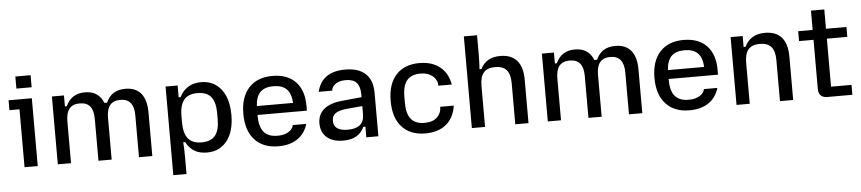

<svg xmlns="http://www.w3.org/2000/svg" viewBox="-48 -1032 6752 1506"><g transform="rotate(-5 3328.5 -279.0)"><path d="M108 -456H29V-534H212V0H108ZM98 -715H218V-620H98Z M582 -461Q527 -461 500.5 -428.5Q474 -396 474 -330V0H370V-534H465V-448H480Q523 -544 630 -544Q738 -544 776 -448H797Q818 -496 855 -520Q892 -544 949 -544Q1030 -544 1072 -493Q1114 -442 1114 -343V0H1009V-330Q1009 -461 902 -461Q847 -461 820.5 -428.5Q794 -396 794 -330V0H690V-330Q690 -396 663.5 -428.5Q637 -461 582 -461Z M1265 -534H1360V-441H1375Q1400 -491 1442.5 -517.5Q1485 -544 1544 -544Q1644 -544 1702 -470.5Q1760 -397 1760 -267Q1760 -137 1702 -63.5Q1644 10 1544 10Q1429 10 1381 -86H1365Q1369 -33 1369 29V164H1265ZM1509 -73Q1582 -73 1616 -114.5Q1650 -156 1650 -243V-291Q1650 -378 1616 -419.5Q1582 -461 1509 -461Q1437 -461 1403 -419.5Q1369 -378 1369 -291V-243Q1369 -156 1403 -114.5Q1437 -73 1509 -73Z M1854 -267Q1854 -399 1920.5 -471.5Q1987 -544 2107 -544Q2224 -544 2288.5 -477Q2353 -410 2353 -287V-249H1964V-244Q1964 -156 1999 -114.5Q2034 -73 2107 -73Q2150 -73 2178 -86Q2206 -99 2219 -116Q2232 -133 2232 -145V-146H2339Q2316 -70 2256.5 -30Q2197 10 2107 10Q1987 10 1920.5 -62.5Q1854 -135 1854 -267ZM2250 -319Q2246 -393 2211 -428Q2176 -463 2107 -463Q2039 -463 2004 -428Q1969 -393 1965 -319Z M2442 -140Q2442 -211 2491 -252Q2540 -293 2635 -302L2789 -317V-338Q2789 -402 2762 -431.5Q2735 -461 2677 -461Q2639 -461 2614 -449.5Q2589 -438 2577 -421.5Q2565 -405 2565 -389V-388H2458Q2496 -544 2679 -544Q2785 -544 2839.5 -492.5Q2894 -441 2894 -342V0H2799V-84H2783Q2761 -37 2720.5 -13.5Q2680 10 2617 10Q2535 10 2488.5 -30Q2442 -70 2442 -140ZM2660 -72Q2789 -72 2789 -182V-247L2666 -236Q2605 -230 2577 -210.5Q2549 -191 2549 -154V-149Q2549 -111 2577.5 -91.5Q2606 -72 2660 -72Z M3014 -267Q3014 -400 3080 -472Q3146 -544 3264 -544Q3362 -544 3424.5 -494.5Q3487 -445 3503 -354H3397V-359Q3397 -382 3383 -405.5Q3369 -429 3339 -445Q3309 -461 3264 -461Q3193 -461 3158.5 -419.5Q3124 -378 3124 -291V-243Q3124 -156 3158.5 -114.5Q3193 -73 3264 -73Q3330 -73 3363.5 -106Q3397 -139 3397 -182V-188H3504Q3490 -92 3427.5 -41Q3365 10 3264 10Q3146 10 3080 -62Q3014 -134 3014 -267Z M3630 -722H3734V-571Q3734 -508 3730 -455H3746Q3788 -544 3901 -544Q3987 -544 4031.5 -493Q4076 -442 4076 -343V0H3972V-323Q3972 -394 3943 -427.5Q3914 -461 3853 -461Q3792 -461 3763 -427.5Q3734 -394 3734 -323V0H3630Z M4440 -461Q4385 -461 4358.5 -428.5Q4332 -396 4332 -330V0H4228V-534H4323V-448H4338Q4381 -544 4488 -544Q4596 -544 4634 -448H4655Q4676 -496 4713 -520Q4750 -544 4807 -544Q4888 -544 4930 -493Q4972 -442 4972 -343V0H4867V-330Q4867 -461 4760 -461Q4705 -461 4678.5 -428.5Q4652 -396 4652 -330V0H4548V-330Q4548 -396 4521.5 -428.5Q4495 -461 4440 -461Z M5091 -267Q5091 -399 5157.5 -471.5Q5224 -544 5344 -544Q5461 -544 5525.5 -477Q5590 -410 5590 -287V-249H5201V-244Q5201 -156 5236 -114.5Q5271 -73 5344 -73Q5387 -73 5415 -86Q5443 -99 5456 -116Q5469 -133 5469 -145V-146H5576Q5553 -70 5493.5 -30Q5434 10 5344 10Q5224 10 5157.5 -62.5Q5091 -135 5091 -267ZM5487 -319Q5483 -393 5448 -428Q5413 -463 5344 -463Q5276 -463 5241 -428Q5206 -393 5202 -319Z M5714 -534H5809V-448H5824Q5870 -544 5985 -544Q6071 -544 6115.5 -493Q6160 -442 6160 -343V0H6056V-323Q6056 -394 6027 -427.5Q5998 -461 5937 -461Q5876 -461 5847 -427.5Q5818 -394 5818 -323V0H5714Z M6360 -68V-456H6246V-534H6360V-686H6465V-534H6626V-456H6465V-78H6626V0H6429Q6395 0 6377.5 -17.5Q6360 -35 6360 -68Z"/></g></svg>

Font: Mozilla Text BETA Medium
Style: Regular
Weight: 500
Designer: Studio DRAMA
Foundry: Studio DRAMA
Version: Version 0.100